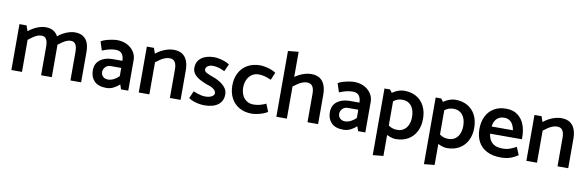

<svg xmlns="http://www.w3.org/2000/svg" viewBox="-58 -1243 6112 1998"><g transform="rotate(10 2998.0 -243.5)"><path d="M170 0V-339Q191 -355 213 -371Q235 -387 258 -397Q281 -407 304 -407Q330 -407 344.5 -394.5Q359 -382 365.5 -359.5Q372 -337 372 -305V0H485V-322Q485 -376 469.5 -416Q454 -456 420 -478.5Q386 -501 331 -501Q305 -501 273.5 -492Q242 -483 211.5 -466.5Q181 -450 153 -427L133 -485H58V0ZM480 -339Q501 -355 523.5 -371Q546 -387 569 -397Q592 -407 614 -407Q640 -407 654.5 -394.5Q669 -382 675.5 -359.5Q682 -337 682 -305V0H795V-322Q795 -376 779.5 -416Q764 -456 730 -478.5Q696 -501 641 -501Q614 -501 583 -492Q552 -483 521 -466.5Q490 -450 463 -427Z M991 -143Q991 -172 1012 -196Q1033 -220 1071 -220H1180V-133Q1154 -107 1124 -92Q1094 -77 1062 -77Q1040 -77 1024 -86.5Q1008 -96 999.5 -111Q991 -126 991 -143ZM950 -363Q978 -375 1015.5 -385.5Q1053 -396 1091 -396Q1138 -396 1158 -368.5Q1178 -341 1179 -298V-295H1073Q993 -294 943 -255Q893 -216 893 -143Q893 -74 935 -31Q977 12 1064 12Q1102 12 1138 -6Q1174 -24 1200 -49L1217 0H1293V-324Q1293 -373 1265.5 -413Q1238 -453 1192 -475.5Q1146 -498 1089 -498Q1069 -498 1036 -492.5Q1003 -487 971 -477.5Q939 -468 920 -455Z M1516 0V-339Q1537 -355 1560 -371Q1583 -387 1608.5 -397Q1634 -407 1658 -407Q1698 -407 1715.5 -380Q1733 -353 1733 -305V0H1846V-312Q1846 -366 1830.5 -408.5Q1815 -451 1780 -476Q1745 -501 1685 -501Q1656 -501 1623 -492Q1590 -483 1558.5 -466.5Q1527 -450 1499 -427L1479 -485H1404V0Z M1931 -34Q1953 -19 1983 -8Q2013 3 2044 8Q2075 13 2095 13Q2192 13 2243 -26.5Q2294 -66 2294 -135Q2294 -177 2269.5 -207.5Q2245 -238 2207.5 -260.5Q2170 -283 2130 -296Q2095 -308 2068.5 -322Q2042 -336 2042 -355Q2042 -377 2062.5 -392Q2083 -407 2114 -407Q2151 -407 2181 -397.5Q2211 -388 2242 -373L2277 -450Q2255 -466 2225 -476.5Q2195 -487 2166 -492.5Q2137 -498 2116 -498Q2029 -498 1979 -459.5Q1929 -421 1929 -353Q1929 -314 1953.5 -285.5Q1978 -257 2015 -238Q2052 -219 2090 -205Q2120 -197 2141 -185.5Q2162 -174 2174 -160.5Q2186 -147 2186 -131Q2186 -115 2173 -103Q2160 -91 2139 -85Q2118 -79 2094 -79Q2073 -79 2052 -83Q2031 -87 2009 -94.5Q1987 -102 1965 -111Z M2732 -116Q2699 -101 2668.5 -92.5Q2638 -84 2600 -84Q2559 -84 2528 -104.5Q2497 -125 2481 -161Q2465 -197 2465 -243Q2466 -288 2482.5 -324Q2499 -360 2530 -381Q2561 -402 2601 -402Q2639 -402 2670 -392.5Q2701 -383 2734 -369L2767 -449Q2744 -465 2712.5 -476Q2681 -487 2651 -492.5Q2621 -498 2601 -498Q2525 -498 2468.5 -466Q2412 -434 2381 -376.5Q2350 -319 2350 -242Q2350 -166 2380.5 -108.5Q2411 -51 2467 -19Q2523 13 2599 13Q2620 13 2650 7.5Q2680 2 2712 -9Q2744 -20 2765 -35Z M2969 -339Q2990 -355 3013 -371Q3036 -387 3061.5 -397Q3087 -407 3111 -407Q3151 -407 3169 -380Q3187 -353 3187 -305V0H3299V-312Q3299 -366 3283.5 -408.5Q3268 -451 3233.5 -476Q3199 -501 3139 -501Q3109 -501 3076 -492Q3043 -483 3011.5 -466.5Q2980 -450 2952 -427ZM2969 0V-706L2858 -695V0Z M3496 -143Q3496 -172 3517 -196Q3538 -220 3576 -220H3685V-133Q3659 -107 3629 -92Q3599 -77 3567 -77Q3545 -77 3529 -86.5Q3513 -96 3504.5 -111Q3496 -126 3496 -143ZM3455 -363Q3483 -375 3520.5 -385.5Q3558 -396 3596 -396Q3643 -396 3663 -368.5Q3683 -341 3684 -298V-295H3578Q3498 -294 3448 -255Q3398 -216 3398 -143Q3398 -74 3440 -31Q3482 12 3569 12Q3607 12 3643 -6Q3679 -24 3705 -49L3722 0H3798V-324Q3798 -373 3770.5 -413Q3743 -453 3697 -475.5Q3651 -498 3594 -498Q3574 -498 3541 -492.5Q3508 -487 3476 -477.5Q3444 -468 3425 -455Z M4026 208V-416L3974 -485H3915V219ZM3986 -333Q4019 -368 4049.5 -385Q4080 -402 4120 -402Q4162 -402 4191 -381.5Q4220 -361 4234.5 -325Q4249 -289 4249 -241Q4249 -197 4234 -161Q4219 -125 4190 -104.5Q4161 -84 4119 -84Q4081 -84 4049.5 -99.5Q4018 -115 3985 -154L3952 -76Q3971 -49 4000.5 -29Q4030 -9 4062.5 2Q4095 13 4119 13Q4196 13 4250.5 -19Q4305 -51 4335 -108.5Q4365 -166 4365 -242Q4365 -320 4335.5 -377.5Q4306 -435 4251.5 -466.5Q4197 -498 4122 -498Q4095 -498 4064.5 -488Q4034 -478 4005 -458.5Q3976 -439 3954 -410Z M4567 208V-416L4515 -485H4456V219ZM4527 -333Q4560 -368 4590.5 -385Q4621 -402 4661 -402Q4703 -402 4732 -381.5Q4761 -361 4775.5 -325Q4790 -289 4790 -241Q4790 -197 4775 -161Q4760 -125 4731 -104.5Q4702 -84 4660 -84Q4622 -84 4590.5 -99.5Q4559 -115 4526 -154L4493 -76Q4512 -49 4541.5 -29Q4571 -9 4603.5 2Q4636 13 4660 13Q4737 13 4791.5 -19Q4846 -51 4876 -108.5Q4906 -166 4906 -242Q4906 -320 4876.5 -377.5Q4847 -435 4792.5 -466.5Q4738 -498 4663 -498Q4636 -498 4605.5 -488Q4575 -478 4546 -458.5Q4517 -439 4495 -410Z M5415 -213V-237Q5415 -308 5392.5 -367Q5370 -426 5322 -462Q5274 -498 5199 -498Q5125 -498 5071.5 -466Q5018 -434 4989.5 -376.5Q4961 -319 4961 -242Q4961 -166 4991 -108.5Q5021 -51 5082 -19.5Q5143 12 5232 12Q5270 12 5302 5Q5334 -2 5361 -15.5Q5388 -29 5411 -44L5377 -126Q5341 -107 5308.5 -95Q5276 -83 5234 -83Q5182 -83 5149.5 -99.5Q5117 -116 5100.5 -145Q5084 -174 5079 -213ZM5081 -289Q5086 -325 5100.5 -350Q5115 -375 5139.5 -388.5Q5164 -402 5195 -402Q5227 -402 5249.5 -388.5Q5272 -375 5286.5 -350Q5301 -325 5307 -289Z M5612 0V-339Q5633 -355 5656 -371Q5679 -387 5704.5 -397Q5730 -407 5754 -407Q5794 -407 5811.5 -380Q5829 -353 5829 -305V0H5942V-312Q5942 -366 5926.5 -408.5Q5911 -451 5876 -476Q5841 -501 5781 -501Q5752 -501 5719 -492Q5686 -483 5654.5 -466.5Q5623 -450 5595 -427L5575 -485H5500V0Z"/></g></svg>

Font: Catamaran SemiBold
Style: Regular
Weight: 600
Designer: Pria Ravichandran
Version: Version 2.000